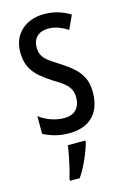

<svg xmlns="http://www.w3.org/2000/svg" viewBox="-118 -602 575 879"><g transform="rotate(-15 169.5 -163.0)"><path d="M307 -144Q307 -95 289 -60.5Q271 -26 237 -8Q203 10 155 10Q118 10 87 1.5Q56 -7 33 -20V-104Q55 -86 87 -74.5Q119 -63 152 -63Q187 -63 207 -83.5Q227 -104 227 -141Q227 -162 219 -178.5Q211 -195 193 -210Q175 -225 145 -242Q112 -263 86.5 -285Q61 -307 47 -336Q33 -365 33 -406Q33 -470 74.5 -508.5Q116 -547 183 -547Q218 -547 248 -538Q278 -529 306 -512L276 -447Q255 -461 232 -469.5Q209 -478 184 -478Q150 -478 130.5 -459Q111 -440 111 -408Q111 -387 119 -371Q127 -355 146 -340.5Q165 -326 196 -307Q229 -286 254 -264Q279 -242 293 -213.5Q307 -185 307 -144ZM216 71Q209 95 198 122.5Q187 150 174 175.5Q161 201 147 221H101V210Q107 192 113.5 164.5Q120 137 125.5 109Q131 81 133 61H216Z"/></g></svg>

Font: Noto Sans Devanagari ExtraCondensed
Style: Regular
Weight: 400
Width: 2
Designer: Jelle Bosma - Monotype Design Team
Foundry: Monotype Imaging Inc.
Version: Version 2.006